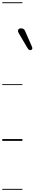

<svg xmlns="http://www.w3.org/2000/svg" viewBox="-25 -1246 306 1698"><path d="M252.5 -805Q244.5 -800 235.5 -803.8Q226.5 -807.5 217.5 -822L140.5 -953Q133 -966.5 134.2 -976Q135.5 -985.5 142.8 -990.5Q150 -995.5 159.5 -995.5Q171.5 -995.5 181.5 -990.5Q191.5 -985.5 196.5 -972.5L256.5 -835.5Q267 -812 252.5 -805ZM252.5 -805Q244.5 -800 235.5 -803.8Q226.5 -807.5 217.5 -822L140.5 -953Q133 -966.5 134.2 -976Q135.5 -985.5 142.8 -990.5Q150 -995.5 159.5 -995.5Q171.5 -995.5 181.5 -990.5Q191.5 -985.5 196.5 -972.5L256.5 -835.5Q267 -812 252.5 -805ZM-5 424.5H173V432.5H-5ZM-5 -16H173V0H-5ZM-5 -501.5H173V-493.5H-5ZM-5 -1226H173V-1218H-5Z"/></svg>

Font: Edu AU VIC WA NT Guides
Style: Regular
Weight: 400
Designer: Tina and Corey Anderson, Eben Sorkin, Mirko Velimirovic
Foundry: Google for Education
Version: Version 1.001